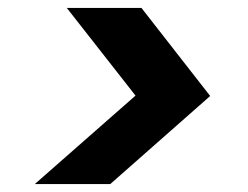

<svg xmlns="http://www.w3.org/2000/svg" viewBox="-20 -593 628 486"><path d="M68 -127 323 -351 149 -573H338L512 -350L259 -127Z"/></svg>

Font: DM Sans 10pt Black
Style: Italic
Weight: 900
Italic angle: -10°
Version: Version 4.004;gftools[0.9.30]